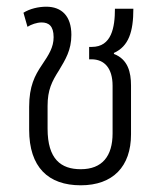

<svg xmlns="http://www.w3.org/2000/svg" viewBox="-20 -543 483 573"><path d="M221 10C317 10 371 -46 371 -142V-288C371 -327 362 -366 320 -382V-385C364 -405 378 -448 378 -517H323C323 -461 313 -403 254 -403H246V-366H253C292 -366 316 -339 316 -287V-145C316 -77 285 -38 221 -38C162 -38 122 -68 122 -159V-227C122 -275 135 -300 156 -333C175 -365 193 -393 193 -439C193 -495 164 -523 118 -523C95 -523 69 -517 50 -505L62 -463C73 -470 90 -476 104 -476C125 -476 140 -466 140 -432C140 -402 126 -380 105 -349C84 -318 67 -286 67 -224V-156C67 -44 124 10 221 10Z"/></svg>

Font: Noto Sans Thai UI Condensed Light
Style: Regular
Weight: 300
Width: 3
Designer: Monotype Design Team
Foundry: Monotype Imaging Inc.
Version: Version 1.901